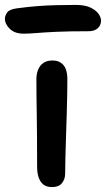

<svg xmlns="http://www.w3.org/2000/svg" viewBox="-66 -750 431 781"><path d="M146 11Q124 11 111 1Q98 -9 91.5 -27.5Q85 -46 85 -71Q85 -145 84.5 -196.5Q84 -248 83.5 -286Q83 -324 82.5 -357Q82 -390 82 -427Q82 -449 89 -466.5Q96 -484 110.5 -494Q125 -504 148 -504Q175 -504 191 -486.5Q207 -469 208 -433Q208 -412 207.5 -373Q207 -334 205.5 -287.5Q204 -241 202.5 -193.5Q201 -146 200 -107Q199 -68 199 -44Q199 -21 186 -5Q173 11 146 11ZM31 -613Q-6 -613 -26 -632.5Q-46 -652 -46 -674Q-46 -686 -37 -699Q-28 -712 2 -716Q46 -722 84.5 -725Q123 -728 161.5 -729Q200 -730 242 -730Q280 -730 302.5 -719Q325 -708 335 -693.5Q345 -679 345 -666Q345 -647 331.5 -635Q318 -623 295 -623Q212 -623 161 -620.5Q110 -618 80 -615.5Q50 -613 31 -613Z"/></svg>

Font: Shantell Sans Medium
Style: Regular
Weight: 500
Designer: Stephen Nixon, Anya Danilova, Shantell Martin
Foundry: Arrow Type
Version: Version 1.011;[c5ecc13dd]